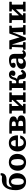

<svg xmlns="http://www.w3.org/2000/svg" viewBox="2619 -3456 852 6130"><g transform="rotate(-90 3045.0 -391.0)"><path d="M208.8 -270Q208.8 -309 213.6 -343.7Q218.5 -378.5 230.1 -405.2Q241.8 -432 262 -447.2Q282.3 -462.5 312.8 -462.5Q352.3 -462.5 375 -435.1Q397.7 -407.7 407.2 -359.9Q416.7 -312 416.7 -250Q416.7 -211 411.5 -176.3Q406.2 -141.5 394.4 -114.8Q382.5 -88 362.5 -72.8Q342.5 -57.5 312.8 -57.5Q272 -57.5 249.4 -84.9Q226.8 -112.3 217.8 -160.1Q208.8 -208 208.8 -270ZM581.8 -782.5Q581.8 -791.5 579.5 -794.2Q577.3 -797 568.8 -797H523.3Q513.5 -797 511.9 -794.5Q510.3 -792 509.3 -783.5Q507.8 -766.5 496.4 -760Q485 -753.5 466.3 -753.5Q447.5 -753.5 423.5 -755.8Q399.5 -758 372.8 -758Q299.3 -758 238 -732.8Q176.8 -707.5 132.3 -653.8Q87.7 -600 63.2 -515.5Q38.7 -431 38.7 -312.5Q38.7 -240.5 55.5 -180.4Q72.2 -120.2 106 -76.5Q139.8 -32.7 191.4 -8.9Q243 15 312.8 15Q397 15 457.3 -23Q517.5 -61 549.6 -125.5Q581.8 -190 581.8 -270Q581.8 -322.5 565 -370.3Q548.3 -418 515.4 -455Q482.5 -492 434.3 -513.5Q386 -535 322.8 -535Q285 -535 252.1 -524.1Q219.3 -513.3 193.6 -495Q168 -476.8 151.8 -454Q136.5 -434 131.9 -438.9Q127.3 -443.8 132.3 -467.5Q141.8 -517.3 159 -546.1Q176.3 -575 199.1 -588.6Q222 -602.2 248.8 -606Q275.5 -609.7 304.3 -608.6Q333 -607.5 361.8 -607.5Q399.8 -607.5 438.8 -614.5Q477.8 -621.5 510.4 -640.1Q543 -658.7 562.6 -693.2Q582.3 -727.7 581.8 -782.5Z M824.3 -270Q824.3 -305.2 828.8 -339.5Q833.3 -373.7 844.6 -401.5Q856 -429.2 876.4 -445.9Q896.8 -462.5 928.3 -462.5Q970.3 -462.5 992.7 -433.1Q1015.2 -403.7 1023.7 -355.4Q1032.2 -307 1032.2 -250Q1032.2 -214.8 1027.7 -180.5Q1023.2 -146.3 1011.9 -118.5Q1000.5 -90.8 980.1 -74.1Q959.8 -57.5 928.3 -57.5Q886.3 -57.5 863.8 -86.9Q841.3 -116.3 832.8 -164.6Q824.3 -213 824.3 -270ZM659.2 -247.5Q659.2 -195 676.5 -147.6Q693.7 -100.2 727.7 -63.7Q761.7 -27.2 812 -6.1Q862.3 15 928.3 15Q1016.3 15 1076.1 -23Q1136 -61 1166.6 -125.5Q1197.3 -190 1197.3 -270Q1197.3 -322.5 1180 -370.3Q1162.8 -418 1128.8 -455Q1094.8 -492 1044.5 -513.5Q994.3 -535 928.3 -535Q862.3 -535 812 -512.9Q761.7 -490.8 727.7 -451.3Q693.7 -411.7 676.5 -359.6Q659.2 -307.5 659.2 -247.5Z M1274.7 -250Q1274.7 -197.5 1291.5 -149.7Q1308.2 -102 1341.5 -65Q1374.7 -28 1424.5 -6.5Q1474.3 15 1540.3 15Q1603.8 15 1653 -5.2Q1702.3 -25.5 1735.1 -64.7Q1768 -104 1782.5 -161.2Q1784.3 -168.3 1781.9 -170.6Q1779.5 -173 1770.5 -173H1703Q1694.7 -173 1692.1 -169.8Q1689.5 -166.5 1687.2 -161Q1674.7 -129.8 1656.6 -107.4Q1638.5 -85 1614 -73Q1589.5 -61 1557.3 -61Q1513.8 -61 1487.8 -84Q1461.8 -107 1449.9 -145.3Q1438 -183.5 1436.5 -228.7Q1436.3 -237.7 1438.8 -240.6Q1441.3 -243.5 1450.5 -243.5H1772.8Q1783.8 -243.5 1787 -246.5Q1790.3 -249.5 1790.3 -260.2Q1790.3 -294.2 1783.9 -332Q1777.5 -369.7 1761.8 -405.7Q1746 -441.7 1718.3 -471Q1690.5 -500.2 1647.9 -517.6Q1605.3 -535 1544.8 -535Q1476.8 -535 1426.1 -513.3Q1375.5 -491.5 1341.7 -452.5Q1308 -413.5 1291.4 -361.8Q1274.7 -310 1274.7 -250ZM1452.3 -316.5Q1441.3 -316.5 1439.6 -319.6Q1438 -322.8 1438.8 -332Q1440.5 -365.8 1452.1 -395.8Q1463.8 -425.7 1486.5 -444.6Q1509.3 -463.5 1544.3 -463.5Q1567.8 -463.5 1584.6 -451Q1601.5 -438.5 1612.6 -418.1Q1623.7 -397.8 1629.4 -373.9Q1635 -350 1635.5 -327.3Q1636 -319.8 1634 -318.1Q1632 -316.5 1621.7 -316.5Z M1922.5 -440Q1934.5 -440 1934.5 -428V-94Q1934.5 -86 1933 -83Q1931.5 -80 1923 -80H1861Q1852 -80 1848.2 -77.5Q1844.5 -75 1844.5 -65V-12Q1844.5 -4 1848 -2Q1851.5 0 1860 0H2172Q2221 0 2266.4 -3.6Q2311.8 -7.2 2347.5 -20.1Q2383.3 -33 2403.9 -61Q2424.5 -89 2424.5 -137.5Q2424.5 -192 2389.6 -220.5Q2354.8 -249 2282.5 -263Q2273.5 -265 2273 -269.9Q2272.5 -274.8 2283.5 -276.5Q2339.3 -285 2366.9 -312.5Q2394.5 -340 2394.5 -390Q2394.5 -440 2365.4 -468.2Q2336.3 -496.5 2281.9 -508.2Q2227.5 -520 2152 -520H1856.5Q1844.5 -520 1844.5 -507V-452Q1844.5 -444.5 1846 -442.2Q1847.5 -440 1855 -440ZM2084.5 -424Q2084.5 -433.5 2087 -436.7Q2089.5 -440 2098.5 -440H2137Q2166.3 -440 2188.1 -434.6Q2210 -429.2 2222.3 -415.6Q2234.5 -402 2234.5 -377.5Q2234.5 -353 2222.3 -338.9Q2210 -324.8 2188.1 -318.6Q2166.3 -312.5 2137 -312.5H2103.5Q2090.5 -312.5 2087.5 -316.8Q2084.5 -321 2084.5 -334.5ZM2084.5 -211.5Q2084.5 -226.5 2086.5 -229.5Q2088.5 -232.5 2103.5 -232.5H2144.5Q2175 -232.5 2200 -226.9Q2225 -221.2 2239.7 -204.1Q2254.5 -187 2254.5 -152.5Q2254.5 -119.3 2239.7 -103.9Q2225 -88.5 2200 -84.3Q2175 -80 2144.5 -80H2107.5Q2092 -80 2088.3 -84Q2084.5 -88 2084.5 -102.5Z M3070.8 -102.5V-426.7Q3070.8 -436.2 3074.5 -438.5Q3078.3 -440.7 3087.8 -440.7H3142.8Q3152.8 -440.7 3156.8 -443.5Q3160.8 -446.2 3160.8 -456.7V-504.7Q3160.8 -514.2 3158.3 -517.5Q3155.8 -520.7 3146.8 -520.7H2864.8Q2856.3 -520.7 2853.5 -517.7Q2850.8 -514.7 2850.8 -505.7V-457.7Q2850.8 -446.7 2854.5 -443.7Q2858.3 -440.7 2868.3 -440.7H2899.7Q2911.2 -440.7 2916 -438.7Q2920.7 -436.7 2920.7 -425.2Q2920.7 -423.2 2919.9 -419.6Q2919 -416 2916.2 -413.2L2738.3 -221.5Q2729 -211.8 2727.4 -219.1Q2725.8 -226.5 2725.8 -246V-421.2Q2725.8 -434.2 2729.8 -437.5Q2733.8 -440.7 2745.8 -440.7H2783.3Q2791.3 -440.7 2793.5 -444Q2795.8 -447.2 2795.8 -455.2V-505.2Q2795.8 -513.7 2794.3 -517.2Q2792.8 -520.7 2784.8 -520.7H2501.2Q2493.2 -520.7 2489.5 -519.5Q2485.7 -518.2 2485.7 -509.7V-455.7Q2485.7 -447.2 2488.2 -444Q2490.7 -440.7 2498.7 -440.7H2557.7Q2570.7 -440.7 2573.2 -436Q2575.7 -431.2 2575.7 -418.2V-94Q2575.7 -84.5 2572.2 -82.3Q2568.7 -80 2558.7 -80H2503.7Q2494.2 -80 2490 -77.3Q2485.7 -74.5 2485.7 -64V-16Q2485.7 -6.5 2488.2 -3.2Q2490.7 0 2499.7 0H2781.8Q2790.3 0 2793 -3Q2795.8 -6 2795.8 -15V-63Q2795.8 -74 2792 -77Q2788.3 -80 2778.3 -80H2746.8Q2737.3 -80 2731.8 -83Q2726.3 -86 2726.3 -93.5Q2726.3 -100 2728.6 -102.9Q2731 -105.8 2734.3 -109L2910.7 -300Q2917.5 -307 2919.1 -300.6Q2920.7 -294.2 2920.7 -279.5V-99.5Q2920.7 -86.5 2916.7 -83.3Q2912.7 -80 2900.7 -80H2863.3Q2855.3 -80 2853 -77Q2850.8 -74 2850.8 -65.5V-15.5Q2850.8 -7.5 2852.3 -3.8Q2853.8 0 2861.8 0H3145.3Q3153.8 0 3157.3 -1.5Q3160.8 -3 3160.8 -11V-65Q3160.8 -73.5 3158.5 -76.8Q3156.3 -80 3147.8 -80H3088.8Q3075.8 -80 3073.3 -84.8Q3070.8 -89.5 3070.8 -102.5Z M3882.5 -102Q3885.5 -108 3885 -114.3Q3884.5 -120.5 3873.3 -127.3L3835.3 -149.8Q3827.5 -154 3823.4 -150.4Q3819.3 -146.8 3815.8 -140.8Q3803.8 -119.3 3791.8 -108.6Q3779.8 -98 3766 -98Q3748.8 -98 3740.8 -106.6Q3732.8 -115.3 3729.4 -129.6Q3726 -144 3723 -161.5Q3720 -179 3712.6 -197.3Q3705.3 -215.5 3688.9 -232.1Q3672.5 -248.8 3642.5 -260.5Q3631 -264.7 3619.9 -266.6Q3608.8 -268.5 3601.1 -270.4Q3593.5 -272.2 3591.9 -275.4Q3590.3 -278.5 3597.3 -285.3Q3608 -295 3615.5 -307.4Q3623 -319.7 3628.1 -334.6Q3633.3 -349.5 3636.5 -366Q3647 -416.2 3667 -435.4Q3687 -454.5 3705 -454.5Q3716.8 -454.5 3716.8 -445Q3716.8 -439.5 3711.9 -435.7Q3707 -432 3700.6 -427.2Q3694.3 -422.5 3689.4 -414Q3684.5 -405.5 3684.5 -390.5Q3684.5 -360.2 3707 -342.6Q3729.5 -325 3765 -325Q3806.3 -325 3832.6 -350.4Q3859 -375.7 3859 -421Q3859 -450.7 3843.9 -475.7Q3828.8 -500.7 3800.1 -515.9Q3771.5 -531 3731 -531Q3686 -531 3654.4 -515.9Q3622.8 -500.8 3601.6 -467.8Q3580.5 -434.8 3566.5 -381Q3561 -359 3552.8 -340.6Q3544.5 -322.3 3530.9 -311.1Q3517.3 -300 3495 -300H3472.3Q3456.3 -300 3453.9 -304.5Q3451.5 -309 3451.3 -321.5L3450.8 -416.2Q3450.8 -434 3454 -437Q3457.3 -440 3474.8 -440H3507.3Q3516.8 -440 3522.5 -444Q3528.3 -448 3528.3 -461V-503Q3528.3 -514.5 3525 -517.2Q3521.8 -520 3510.3 -520H3239.3Q3229 -520 3226.1 -516.9Q3223.3 -513.8 3223.3 -503V-461.7Q3223.3 -448.5 3227.4 -444.2Q3231.5 -440 3242.8 -440H3279.2Q3296 -440 3298.4 -436.5Q3300.7 -433 3300.7 -416.2V-99.3Q3300.7 -86 3297.9 -83Q3295 -80 3281.2 -80H3245Q3234.5 -80 3231.4 -75.5Q3228.3 -71 3228.3 -59.8V-17.8Q3228.3 -8.3 3231.5 -4.1Q3234.8 0 3244.3 0H3504.3Q3514.3 0 3517.5 -3.8Q3520.8 -7.5 3520.8 -17V-59.5Q3520.8 -70.5 3518.3 -75.3Q3515.8 -80 3505.3 -80H3470.8Q3458.8 -80 3454.8 -82.8Q3450.8 -85.5 3450.8 -97L3451.3 -194Q3451.5 -210.5 3454.6 -215.2Q3457.8 -220 3474.3 -220H3511.3Q3541.8 -220 3556 -207.2Q3570.3 -194.5 3575.1 -173.5Q3580 -152.5 3581.5 -127.5Q3583 -102.5 3586.9 -77.5Q3590.8 -52.5 3603.4 -31.5Q3616 -10.5 3643.3 2.3Q3670.5 15 3718.8 15Q3750.5 15 3775.3 6.4Q3800 -2.2 3819.4 -18Q3838.8 -33.7 3854.3 -55.1Q3869.8 -76.5 3882.5 -102Z M3908.5 -123Q3908.5 -58.2 3953 -24.1Q3997.5 10 4073.5 10Q4121.5 10 4153.4 -0.1Q4185.2 -10.2 4205.4 -25Q4225.5 -39.7 4237.7 -53.5Q4245.5 -62.5 4250 -62Q4254.5 -61.5 4261.5 -50.2Q4270 -36 4282.8 -22.1Q4295.5 -8.2 4317.6 0.9Q4339.8 10 4376 10H4376.5Q4409.5 10 4435.3 -1.4Q4461 -12.8 4480.1 -31.6Q4499.3 -50.5 4510.8 -72.5Q4513.3 -77.5 4512.5 -79.8Q4511.8 -82 4507.8 -84.5L4470.3 -107.5Q4466.8 -110.5 4464 -109.5Q4461.3 -108.5 4458.8 -104Q4448 -85.8 4437 -80.1Q4426 -74.5 4415.5 -74.5Q4405 -74.5 4397.3 -81.5Q4389.5 -88.5 4389.5 -103.5V-359.5Q4389.5 -411.2 4369.9 -449.6Q4350.3 -488 4307.1 -509Q4264 -530 4194 -530Q4119.7 -530 4063.4 -511.6Q4007 -493.2 3975.2 -461.1Q3943.5 -429 3943.5 -388Q3943.5 -351.2 3968.4 -334.4Q3993.2 -317.5 4027.5 -317.5Q4060.5 -317.5 4084 -336Q4107.5 -354.5 4107.5 -385.5Q4107.5 -406.2 4101.9 -414.9Q4096.3 -423.5 4090.6 -427.9Q4085 -432.2 4085 -439.5Q4085 -446 4094.4 -451.6Q4103.8 -457.2 4119 -460.6Q4134.3 -464 4151.5 -464Q4182.7 -464 4202.2 -452.1Q4221.7 -440.2 4230.6 -418.5Q4239.5 -396.7 4239.5 -367V-309.5Q4239.5 -300.5 4237.2 -298.5Q4235 -296.5 4226.5 -296.5H4185Q4099 -296.5 4037.1 -274.8Q3975.2 -253 3941.9 -214Q3908.5 -175 3908.5 -123ZM4078 -140.5Q4078 -169 4092 -191.4Q4106 -213.7 4133.5 -226.7Q4161 -239.7 4201.5 -239.7H4229.5Q4239.5 -239.7 4239.5 -229.7V-191Q4239.5 -132.3 4214.9 -102.5Q4190.3 -72.8 4148.5 -72.8Q4118.5 -72.8 4098.3 -89.1Q4078 -105.5 4078 -140.5Z M4591.5 -440Q4603 -440 4606.5 -435Q4610 -430 4609.5 -420L4596 -102Q4595.5 -91 4590.2 -85.5Q4585 -80 4572.5 -80H4543.5Q4530 -80 4526.2 -76.5Q4522.5 -73 4522.5 -59V-20Q4522.5 -6.5 4526.5 -3.2Q4530.5 0 4544.5 0H4739Q4752.5 0 4758.7 -3.5Q4765 -7 4765 -20V-58Q4765 -73 4760.7 -76.5Q4756.5 -80 4742 -80H4711Q4689.5 -80 4683.5 -86Q4677.5 -92 4678 -112.5L4685.5 -384Q4686.5 -407.5 4688 -416.2Q4689.5 -425 4692 -425Q4698.5 -425 4702 -412.7Q4705.5 -400.5 4708 -385Q4710.5 -369.5 4714 -359L4822 -17Q4826 -4.5 4829.7 2.8Q4833.5 10 4851.5 10H4889.5Q4902.5 10 4906.5 5.5Q4910.5 1 4913.5 -8L5045 -331Q5050.8 -345.2 5055.9 -364.5Q5061 -383.7 5066.3 -398.4Q5071.5 -413 5077 -413Q5079.5 -413 5079.8 -397.5Q5080 -382 5079.8 -362.2Q5079.5 -342.5 5080 -329.5L5087.5 -101Q5088 -89 5084.5 -84.5Q5081 -80 5068 -80H5020Q5005.5 -80 5002.8 -75.3Q5000 -70.5 5000 -56V-19Q5000 -6.5 5006.3 -3.2Q5012.5 0 5024 0H5292Q5304.5 0 5307.3 -4.2Q5310 -8.5 5310 -21V-61Q5310 -75.5 5307.8 -77.8Q5305.5 -80 5291 -80H5255.5Q5242 -80 5238.5 -84.3Q5235 -88.5 5234.5 -101L5220.5 -413Q5220 -426 5223.5 -433Q5227 -440 5241 -440H5267Q5283 -440 5286.5 -444.5Q5290 -449 5290 -465V-502Q5290 -513.5 5286.5 -516.8Q5283 -520 5272 -520H5057Q5043 -520 5041 -516.5Q5039 -513 5035.5 -503L4930.5 -219Q4926.5 -206.5 4924.8 -201Q4923 -195.5 4919.5 -195.5Q4915.5 -195.5 4913.8 -205Q4912 -214.5 4907 -229L4826.5 -497Q4823 -508.5 4820.8 -514.2Q4818.5 -520 4802 -520H4558.5Q4547.5 -520 4542.5 -517.5Q4537.5 -515 4537.5 -503V-455Q4537.5 -445.5 4541 -442.7Q4544.5 -440 4554.5 -440Z M5963.8 -102.5V-426.7Q5963.8 -436.2 5967.5 -438.5Q5971.3 -440.7 5980.8 -440.7H6035.8Q6045.8 -440.7 6049.8 -443.5Q6053.8 -446.2 6053.8 -456.7V-504.7Q6053.8 -514.2 6051.3 -517.5Q6048.8 -520.7 6039.8 -520.7H5757.8Q5749.3 -520.7 5746.5 -517.7Q5743.8 -514.7 5743.8 -505.7V-457.7Q5743.8 -446.7 5747.5 -443.7Q5751.3 -440.7 5761.3 -440.7H5792.7Q5804.2 -440.7 5809 -438.7Q5813.7 -436.7 5813.7 -425.2Q5813.7 -423.2 5812.9 -419.6Q5812 -416 5809.2 -413.2L5631.3 -221.5Q5622 -211.8 5620.4 -219.1Q5618.8 -226.5 5618.8 -246V-421.2Q5618.8 -434.2 5622.8 -437.5Q5626.8 -440.7 5638.8 -440.7H5676.3Q5684.3 -440.7 5686.5 -444Q5688.8 -447.2 5688.8 -455.2V-505.2Q5688.8 -513.7 5687.3 -517.2Q5685.8 -520.7 5677.8 -520.7H5394.2Q5386.2 -520.7 5382.5 -519.5Q5378.7 -518.2 5378.7 -509.7V-455.7Q5378.7 -447.2 5381.2 -444Q5383.7 -440.7 5391.7 -440.7H5450.7Q5463.7 -440.7 5466.2 -436Q5468.7 -431.2 5468.7 -418.2V-94Q5468.7 -84.5 5465.2 -82.3Q5461.7 -80 5451.7 -80H5396.7Q5387.2 -80 5383 -77.3Q5378.7 -74.5 5378.7 -64V-16Q5378.7 -6.5 5381.2 -3.2Q5383.7 0 5392.7 0H5674.8Q5683.3 0 5686 -3Q5688.8 -6 5688.8 -15V-63Q5688.8 -74 5685 -77Q5681.3 -80 5671.3 -80H5639.8Q5630.3 -80 5624.8 -83Q5619.3 -86 5619.3 -93.5Q5619.3 -100 5621.6 -102.9Q5624 -105.8 5627.3 -109L5803.7 -300Q5810.5 -307 5812.1 -300.6Q5813.7 -294.2 5813.7 -279.5V-99.5Q5813.7 -86.5 5809.7 -83.3Q5805.7 -80 5793.7 -80H5756.3Q5748.3 -80 5746 -77Q5743.8 -74 5743.8 -65.5V-15.5Q5743.8 -7.5 5745.3 -3.8Q5746.8 0 5754.8 0H6038.3Q6046.8 0 6050.3 -1.5Q6053.8 -3 6053.8 -11V-65Q6053.8 -73.5 6051.5 -76.8Q6049.3 -80 6040.8 -80H5981.8Q5968.8 -80 5966.3 -84.8Q5963.8 -89.5 5963.8 -102.5Z"/></g></svg>

Font: Besley
Style: Regular
Weight: 400
Designer: Owen Earl
Foundry: indestructible type*
Version: Version 4.000